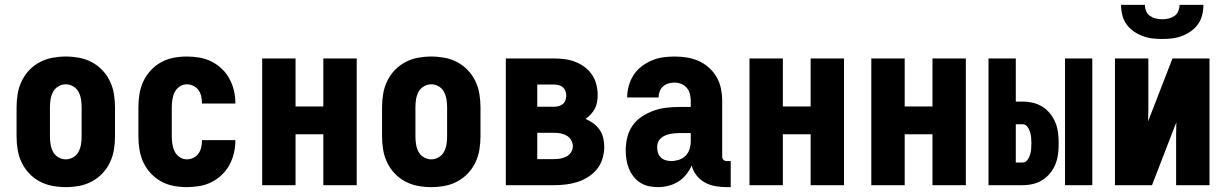

<svg xmlns="http://www.w3.org/2000/svg" viewBox="-20 -760 5040 788"><path d="M250 8Q223 8 195.5 3Q168 -2 143.5 -15Q119 -28 100 -48Q81 -68 69 -93Q57 -118 52.5 -145.5Q48 -173 48 -200V-320Q48 -347 52.5 -374.5Q57 -402 69 -427Q81 -452 100 -472Q119 -492 143.5 -505Q168 -518 195.5 -523Q223 -528 250 -528Q277 -528 304.5 -523Q332 -518 356.5 -505Q381 -492 400 -472Q419 -452 431 -427Q443 -402 447.5 -374.5Q452 -347 452 -320V-200Q452 -173 447.5 -145.5Q443 -118 431 -93Q419 -68 400 -48Q381 -28 356.5 -15Q332 -2 304.5 3Q277 8 250 8ZM250 -106Q266 -106 280.5 -114.5Q295 -123 302.5 -137.5Q310 -152 312.5 -168Q315 -184 315 -200V-320Q315 -336 312.5 -352Q310 -368 302.5 -382.5Q295 -397 280.5 -405.5Q266 -414 250 -414Q234 -414 219.5 -405.5Q205 -397 197.5 -382.5Q190 -368 187.5 -352Q185 -336 185 -320V-200Q185 -184 187.5 -168Q190 -152 197.5 -137.5Q205 -123 219.5 -114.5Q234 -106 250 -106Z M747 8Q720 8 693 3Q666 -2 642 -15Q618 -28 599 -48.5Q580 -69 568.5 -93.5Q557 -118 552.5 -145.5Q548 -173 548 -200V-320Q548 -347 552.5 -374.5Q557 -402 568.5 -426.5Q580 -451 599 -471.5Q618 -492 642 -505Q666 -518 693 -523Q720 -528 747 -528Q773 -528 799 -523.5Q825 -519 848 -507.5Q871 -496 890 -478Q909 -460 921.5 -437Q934 -414 940 -388.5Q946 -363 946 -337V-335H809V-336Q809 -350 806 -364Q803 -378 795 -389.5Q787 -401 774 -407.5Q761 -414 747 -414Q731 -414 717.5 -405Q704 -396 697 -382Q690 -368 687.5 -352Q685 -336 685 -320V-200Q685 -184 687.5 -168Q690 -152 697 -138Q704 -124 717.5 -115Q731 -106 747 -106Q761 -106 774 -112.5Q787 -119 795 -130.5Q803 -142 806 -156Q809 -170 809 -184V-185H946V-183Q946 -157 940 -131.5Q934 -106 921.5 -83Q909 -60 890 -42Q871 -24 848 -12.5Q825 -1 799 3.5Q773 8 747 8Z M1056 0V-520H1193V-323H1307V-520H1444V0H1307V-209H1193V0Z M1750 8Q1723 8 1695.5 3Q1668 -2 1643.5 -15Q1619 -28 1600 -48Q1581 -68 1569 -93Q1557 -118 1552.5 -145.5Q1548 -173 1548 -200V-320Q1548 -347 1552.5 -374.5Q1557 -402 1569 -427Q1581 -452 1600 -472Q1619 -492 1643.5 -505Q1668 -518 1695.5 -523Q1723 -528 1750 -528Q1777 -528 1804.5 -523Q1832 -518 1856.5 -505Q1881 -492 1900 -472Q1919 -452 1931 -427Q1943 -402 1947.5 -374.5Q1952 -347 1952 -320V-200Q1952 -173 1947.5 -145.5Q1943 -118 1931 -93Q1919 -68 1900 -48Q1881 -28 1856.5 -15Q1832 -2 1804.5 3Q1777 8 1750 8ZM1750 -106Q1766 -106 1780.5 -114.5Q1795 -123 1802.5 -137.5Q1810 -152 1812.5 -168Q1815 -184 1815 -200V-320Q1815 -336 1812.5 -352Q1810 -368 1802.5 -382.5Q1795 -397 1780.5 -405.5Q1766 -414 1750 -414Q1734 -414 1719.5 -405.5Q1705 -397 1697.5 -382.5Q1690 -368 1687.5 -352Q1685 -336 1685 -320V-200Q1685 -184 1687.5 -168Q1690 -152 1697.5 -137.5Q1705 -123 1719.5 -114.5Q1734 -106 1750 -106Z M2056 0V-520H2255Q2277 -520 2299 -517Q2321 -514 2341.5 -506Q2362 -498 2379.5 -485Q2397 -472 2409.5 -453.5Q2422 -435 2427.5 -413.5Q2433 -392 2433 -370Q2433 -356 2430.5 -341.5Q2428 -327 2421.5 -314.5Q2415 -302 2405 -291Q2395 -280 2383 -272Q2400 -265 2415 -254Q2430 -243 2440.5 -228Q2451 -213 2455.5 -194.5Q2460 -176 2460 -158Q2460 -134 2453 -110Q2446 -86 2431 -67Q2416 -48 2395 -34.5Q2374 -21 2351 -13.5Q2328 -6 2303.5 -3Q2279 0 2255 0ZM2185 -322H2255Q2264 -322 2273.5 -324.5Q2283 -327 2290.5 -333.5Q2298 -340 2301 -349.5Q2304 -359 2304 -368Q2304 -378 2300.5 -387Q2297 -396 2290 -402Q2283 -408 2273.5 -410.5Q2264 -413 2255 -413H2185ZM2185 -107H2255Q2268 -107 2281 -109.5Q2294 -112 2305.5 -118Q2317 -124 2324 -135.5Q2331 -147 2331 -160Q2331 -173 2324 -185Q2317 -197 2305.5 -203.5Q2294 -210 2281 -212.5Q2268 -215 2255 -215H2185Z M2681 8Q2661 8 2642.5 4Q2624 0 2608 -10Q2592 -20 2580 -35.5Q2568 -51 2561 -68.5Q2554 -86 2551 -105Q2548 -124 2548 -143Q2548 -170 2554.5 -196.5Q2561 -223 2576.5 -245Q2592 -267 2615 -282Q2638 -297 2663.5 -306Q2689 -315 2715.5 -318Q2742 -321 2769 -321H2815V-346Q2815 -360 2811.5 -374Q2808 -388 2799 -399Q2790 -410 2776.5 -415.5Q2763 -421 2748 -421Q2736 -421 2723.5 -417.5Q2711 -414 2701.5 -405.5Q2692 -397 2687.5 -385Q2683 -373 2683 -360H2554Q2554 -384 2560.5 -407.5Q2567 -431 2580 -451.5Q2593 -472 2612.5 -487Q2632 -502 2654 -511.5Q2676 -521 2700 -524.5Q2724 -528 2748 -528Q2774 -528 2799 -524Q2824 -520 2847 -510Q2870 -500 2889.5 -482.5Q2909 -465 2921.5 -443Q2934 -421 2939 -396Q2944 -371 2944 -346V-117Q2944 -110 2949 -104.5Q2954 -99 2962 -99H2979V8H2962Q2939 8 2916 4Q2893 0 2873 -11Q2853 -22 2838.5 -40.5Q2824 -59 2819 -81Q2810 -61 2796 -43.5Q2782 -26 2763.5 -14.5Q2745 -3 2723.5 2.5Q2702 8 2681 8ZM2734 -99Q2750 -99 2766 -104Q2782 -109 2793.5 -120.5Q2805 -132 2810 -148Q2815 -164 2815 -180V-214H2769Q2759 -214 2749 -213Q2739 -212 2729 -210Q2719 -208 2709 -203.5Q2699 -199 2691.5 -192Q2684 -185 2680.5 -175.5Q2677 -166 2677 -155Q2677 -144 2680.5 -133Q2684 -122 2692 -114Q2700 -106 2711.5 -102.5Q2723 -99 2734 -99Z M3056 0V-520H3193V-323H3307V-520H3444V0H3307V-209H3193V0Z M3556 0V-520H3693V-323H3807V-520H3944V0H3807V-209H3693V0Z M4351 0V-520H4463V0ZM4037 0V-520H4149V-343H4177Q4199 -343 4220 -338Q4241 -333 4259 -321.5Q4277 -310 4290.5 -293Q4304 -276 4312 -256Q4320 -236 4322.5 -214.5Q4325 -193 4325 -172Q4325 -150 4322.5 -128.5Q4320 -107 4312 -87Q4304 -67 4290.5 -50Q4277 -33 4259 -21.5Q4241 -10 4220 -5Q4199 0 4177 0ZM4149 -93H4177Q4189 -93 4196.5 -103Q4204 -113 4207.5 -124.5Q4211 -136 4212 -148Q4213 -160 4213 -172Q4213 -183 4212 -195Q4211 -207 4207.5 -218.5Q4204 -230 4196.5 -240Q4189 -250 4177 -250H4149Z M4556 0V-520H4693V-312Q4693 -299 4692.5 -286.5Q4692 -274 4692 -262L4792 -520H4944V0H4807V-208Q4807 -221 4807.5 -233.5Q4808 -246 4808 -258L4802 -243L4708 0ZM4750 -600Q4729 -600 4708.5 -602.5Q4688 -605 4668.5 -612.5Q4649 -620 4632 -632Q4615 -644 4603 -661Q4591 -678 4586 -698.5Q4581 -719 4581 -740H4679Q4679 -727 4684 -714.5Q4689 -702 4700 -694.5Q4711 -687 4724 -684Q4737 -681 4750 -681Q4763 -681 4776 -684Q4789 -687 4800 -694.5Q4811 -702 4816 -714.5Q4821 -727 4821 -740H4919Q4919 -719 4914 -698.5Q4909 -678 4897 -661Q4885 -644 4868 -632Q4851 -620 4831.5 -612.5Q4812 -605 4791.5 -602.5Q4771 -600 4750 -600Z"/></svg>

Font: Iosevka SS18 Heavy
Style: Regular
Weight: 900
Monospace: yes
Designer: Belleve Invis
Foundry: Belleve Invis
Version: Version 25.1.1; ttfautohint (v1.8.4)